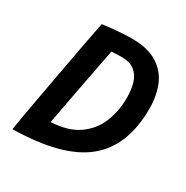

<svg xmlns="http://www.w3.org/2000/svg" viewBox="-157 -794 912 941"><g transform="rotate(30 299.5 -323.0)"><path d="M38 15Q41.5 -9.5 49.5 -55Q57.5 -100.5 68 -158.8Q78.5 -217 90.2 -280.5Q102 -344 113.2 -405.5Q124.5 -467 134.2 -518.8Q144 -570.5 150.8 -605.2Q157.5 -640 159.5 -649.5Q176 -652 203.5 -655Q231 -658 262.5 -660.2Q294 -662.5 321.5 -662.5Q413 -662.5 467.2 -629Q521.5 -595.5 545.5 -537.8Q569.5 -480 569.5 -407Q569.5 -194.5 442.5 -91.8Q315.5 11 38 15ZM182.5 -108.5Q279.5 -113.5 337.5 -154.5Q395.5 -195.5 421.2 -259.5Q447 -323.5 447 -398Q447 -444.5 436 -481Q425 -517.5 398.2 -538.2Q371.5 -559 324 -559Q313 -559 295.8 -558.2Q278.5 -557.5 268 -557Q246.5 -446.5 224.2 -329.8Q202 -213 182.5 -108.5Z"/></g></svg>

Font: Grandstander Medium
Style: Italic
Weight: 500
Italic angle: -15°
Designer: Tyler Finck
Foundry: Etcetera Type Co
Version: Version 1.200; ttfautohint (v1.8.3)